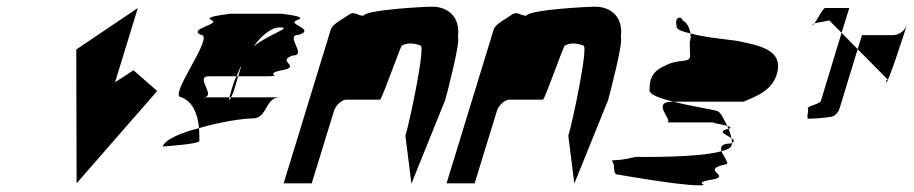

<svg xmlns="http://www.w3.org/2000/svg" viewBox="-20 -736 2731 574"><path d="M208 -588 209 -188 450 -464 379 -526 324 -490 392 -712Z M466 -298C480 -299 583 -306 576 -316C576 -329 576 -341 575 -353C522 -339 476 -321 466 -298ZM523 -445C555 -432 571 -398 575 -353C639 -372 709 -382 735 -382C781 -382 771 -445 817 -445H671C667 -437 663 -433 666 -445H586C632 -445 559 -508 605 -508H687C692 -519 696 -530 702 -541L692 -508H773C836 -508 762 -514 823 -526C885 -538 803 -552 855 -570C901 -570 828 -632 874 -632C926 -650 832 -664 869 -676C907 -689 802 -695 830 -695H662C690 -695 583 -689 612 -676C642 -664 541 -650 580 -632C626 -632 478 -445 523 -445ZM674 -474C670 -460 667 -451 666 -445H671C675 -453 679 -464 679 -464L692 -508H687C681 -496 677 -485 674 -474ZM738 -597C762 -630 791 -654 816 -654C858 -654 784 -635 738 -597Z M828 -188H912L979 -406C984 -421 1002 -438 1015 -438H1116C1122 -438 1180 -607 1182 -600C1197 -608 1215 -608 1237 -600C1253 -600 1205 -372 1192 -330L1210 -187L1311 -437C1316 -454 1357 -612 1349 -624C1358 -692 1312 -716 1273 -716C1247 -716 1077 -707 1066 -689C1049 -689 1039 -704 1023 -692C1007 -680 974 -665 969 -648Z M1315 -188H1399L1466 -406C1471 -421 1489 -438 1502 -438H1603C1609 -438 1667 -607 1669 -600C1684 -608 1702 -608 1724 -600C1740 -600 1692 -372 1679 -330L1697 -187L1798 -437C1803 -454 1844 -612 1836 -624C1845 -692 1799 -716 1760 -716C1734 -716 1564 -707 1553 -689C1536 -689 1526 -704 1510 -692C1494 -680 1461 -665 1456 -648Z M1812 -251C1820 -239 1810 -214 1828 -214C1828 -214 2009 -182 2067 -182C2114 -182 2037 -188 2114 -200C2164 -212 2074 -227 2146 -244C2166 -244 2143 -266 2137 -284C2068 -264 1895 -267 1880 -267C1814 -250 1804 -263 1812 -251ZM1922 -470C1917 -454 1952 -442 1994 -432H2203C2242 -449 2298 -467 2306 -532C2311 -586 2252 -600 2192 -612C2181 -616 2094 -622 2044 -636C2046 -626 2044 -617 2042 -610L2043 -566C2038 -549 2020 -559 1982 -546C1956 -534 1921 -523 1922 -470ZM2003 -658C2000 -649 2018 -642 2044 -636C2042 -652 2034 -668 2021 -675C2019 -687 1995 -689 2003 -658ZM1972 -370H2124C2092 -370 2132 -366 2154 -360C2143 -381 2135 -401 2124 -404C2106 -410 2042 -419 1994 -432H1991C1921 -432 2000 -370 1972 -370ZM2154 -360C2155 -357 2157 -354 2158 -351H2160C2167 -354 2163 -357 2154 -360ZM2137 -284C2154 -288 2165 -294 2167 -301C2168 -303 2168 -306 2168 -309C2167 -308 2166 -308 2165 -307C2136 -307 2133 -296 2137 -284ZM2158 -351C2121 -343 2152 -333 2167 -323C2165 -331 2162 -342 2158 -351ZM2167 -323C2168 -318 2168 -313 2168 -309C2178 -314 2174 -318 2167 -323Z M2409 -662C2410 -661 2413 -663 2415 -666C2412 -665 2408 -663 2409 -662ZM2415 -666C2424 -669 2443 -671 2459 -675L2496 -638L2519 -712H2447C2440 -712 2424 -678 2415 -666ZM2395 -412C2399 -406 2389 -381 2397 -381C2406 -381 2465 -384 2474 -390C2482 -396 2488 -404 2490 -412L2544 -589L2496 -638L2434 -434C2431 -425 2391 -418 2395 -412ZM2544 -589 2632 -500C2640 -500 2625 -497 2630 -490C2634 -484 2687 -647 2691 -661C2685 -644 2667 -631 2651 -631H2557ZM2691 -661V-662Z"/></svg>

Font: bitstorm
Style: excnobl
Weight: 400
Version: Version 0.2